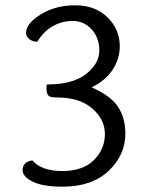

<svg xmlns="http://www.w3.org/2000/svg" viewBox="-20 -693 575 723"><path d="M325 -364Q398 -332 425 -290Q452 -248 452 -190Q452 -109 389 -49.5Q326 10 216 10Q141 10 103 -9Q65 -28 65 -52Q65 -84 102 -89Q136 -49 214.5 -49Q293 -49 334 -90.5Q375 -132 375 -188Q375 -244 327 -285Q279 -326 194 -326Q179 -326 172 -328Q155 -331 155 -361Q155 -369 156 -375Q255 -375 304.5 -414.5Q354 -454 354 -502.5Q354 -551 325 -582.5Q296 -614 254.5 -614Q213 -614 178 -594Q143 -574 121 -536Q102 -536 90 -546Q78 -556 78 -569Q78 -604 133 -638.5Q188 -673 263.5 -673Q339 -673 385 -627.5Q431 -582 431 -519Q431 -472 404.5 -431Q378 -390 325 -364Z"/></svg>

Font: Overlock Mod
Style: Regular
Weight: 400
Designer: Dario Muhafara
Foundry: Dario Manuel Muhafara
Version: Version 1.001